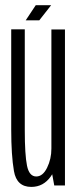

<svg xmlns="http://www.w3.org/2000/svg" viewBox="-20 -711 301 736"><path d="M188 0H229V-598H177V-60ZM75 -598.5H23V-214.5Q23 -115.5 33.5 -55Q44 5.5 100 5.5Q146.5 5.5 174.8 -34.8Q203 -75 203 -124.5L177 -141.5Q177 -101.5 160.5 -68Q144 -34.5 119 -34.5Q92 -34.5 83.5 -76Q75 -117.5 75 -212.5ZM101.5 -633H130.5L176 -691H140.5ZM78.5 -633H107L151 -691H117Z"/></svg>

Font: Anybody ExtraCondensed Light
Style: Regular
Weight: 300
Width: 2
Version: Version 1.113;gftools[0.9.25]